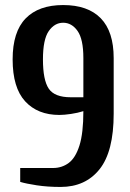

<svg xmlns="http://www.w3.org/2000/svg" viewBox="-20 -730 515 760"><path d="M220 10Q168 10 125.5 3.5Q83 -3 60 -10V-65H190Q225 -65 252 -85Q279 -105 294.5 -154Q310 -203 310 -290Q288 -283 261 -279Q234 -275 215 -275Q129 -275 79.5 -329Q30 -383 30 -495Q30 -604 81.5 -657Q133 -710 230 -710Q328 -710 379 -657.5Q430 -605 430 -500V-280Q430 -130 374 -60Q318 10 220 10ZM260 -345H310V-500Q310 -575 287 -607.5Q264 -640 230 -640Q196 -640 173 -607Q150 -574 150 -495Q150 -413 173 -379Q196 -345 260 -345Z"/></svg>

Font: Cuprum
Style: Regular
Weight: 400
Designer: Jovanny Lemonad
Foundry: Jovanny Lemonad
Version: Version 3.000